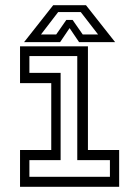

<svg xmlns="http://www.w3.org/2000/svg" viewBox="-20 -718 535 738"><path d="M57 0V-141.5H177V-398.5H57V-540H318V-141.5H438V0ZM93 -38.5H402.5V-102.5H277V-502.5H93V-438H213V-102.5H93ZM184.5 -698H310.5L422.5 -556H284L247.5 -610L211 -556H72.5ZM203.5 -671.5 137.5 -585.5H196L235 -641.5H259L298 -585.5H357L290.5 -671.5Z"/></svg>

Font: Tourney Thin
Style: Regular
Weight: 400
Version: Version 1.015